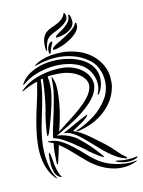

<svg xmlns="http://www.w3.org/2000/svg" viewBox="-144 -1035 866 1161"><g transform="rotate(-15 289.5 -455.0)"><path d="M261 -193Q293 -164 321 -131.5Q349 -99 375 -64Q376 -62 380.5 -56.5Q385 -51 383 -49Q382 -48 375.5 -50.5Q369 -53 367 -55Q359 -60 348.5 -68Q338 -76 326.5 -85Q315 -94 304 -103.5Q293 -113 286 -121Q281 -125 262 -141.5Q243 -158 219 -177Q195 -196 170 -212Q145 -228 129 -232Q126 -233 120.5 -235Q115 -237 116 -242Q124 -280 136 -316Q148 -352 159 -390Q173 -437 185.5 -486Q198 -535 200 -592Q200 -597 201 -597Q204 -597 206 -590Q218 -563 216 -520Q214 -477 205.5 -430.5Q197 -384 184.5 -341.5Q172 -299 163 -274L160 -266Q197 -291 237 -316Q277 -341 311.5 -366.5Q346 -392 371.5 -419.5Q397 -447 406 -477Q412 -497 404.5 -517Q397 -537 378.5 -554.5Q360 -572 332 -585Q304 -598 270 -603Q225 -609 179 -606Q183 -576 180.5 -545.5Q178 -515 173 -493Q160 -439 140 -381.5Q120 -324 99 -274Q97 -271 93 -264Q89 -257 86 -258Q84 -259 85 -267Q86 -275 86 -278Q87 -290 90.5 -307.5Q94 -325 97.5 -344Q101 -363 105.5 -380.5Q110 -398 114 -411Q116 -417 120.5 -436.5Q125 -456 130 -483Q135 -510 140 -541Q145 -572 148 -601L134 -599Q131 -561 122 -522Q113 -483 101.5 -443.5Q90 -404 77.5 -363.5Q65 -323 56 -284Q48 -249 43.5 -211Q39 -173 40.5 -136Q42 -99 49.5 -64.5Q57 -30 74 -2Q76 3 74 3Q72 3 69 0Q44 -29 31 -65Q18 -101 14.5 -140.5Q11 -180 15.5 -222Q20 -264 29 -304Q46 -379 70 -452Q94 -525 110 -593Q85 -587 61 -578.5Q37 -570 16 -560Q11 -558 10 -559Q9 -560 11 -562.5Q13 -565 15 -566Q65 -607 137 -624Q209 -641 284 -633Q323 -628 355.5 -611Q388 -594 409 -569.5Q430 -545 436.5 -515Q443 -485 430 -455Q415 -420 382.5 -390Q350 -360 309.5 -334Q269 -308 224 -286Q179 -264 140 -245Q156 -245 173 -240Q190 -235 206.5 -227.5Q223 -220 237.5 -211Q252 -202 261 -193ZM538 -443Q523 -391 492.5 -354.5Q462 -318 425 -294Q388 -270 350 -257.5Q312 -245 284 -241Q276 -239 269.5 -239.5Q263 -240 264 -242Q262 -244 268.5 -246Q275 -248 282 -251Q336 -271 386 -303Q436 -335 474 -388Q492 -413 501 -446Q510 -479 507.5 -513Q505 -547 490.5 -579Q476 -611 448 -634Q415 -662 376 -678Q337 -694 296 -700Q255 -706 213 -702.5Q171 -699 132 -689Q125 -687 124 -686.5Q123 -686 122 -688Q122 -689 130 -695Q146 -705 172.5 -713.5Q199 -722 232.5 -725Q266 -728 305 -724.5Q344 -721 385 -706Q427 -692 464 -662.5Q501 -633 523 -590Q544 -548 544.5 -508.5Q545 -469 538 -443ZM30 -606Q50 -635 83 -653.5Q116 -672 155 -681Q194 -690 236.5 -689Q279 -688 319 -679Q359 -670 393.5 -652Q428 -634 451 -608Q467 -589 475.5 -567.5Q484 -546 484.5 -523.5Q485 -501 479.5 -480Q474 -459 464 -441Q462 -437 454 -427.5Q446 -418 444 -420Q442 -421 447 -431Q452 -441 454 -446Q462 -472 460.5 -497.5Q459 -523 450.5 -545Q442 -567 428 -584.5Q414 -602 398 -613Q360 -638 312 -648.5Q264 -659 214.5 -656.5Q165 -654 118 -639.5Q71 -625 37 -601Q28 -593 25 -596Q23 -597 25.5 -600.5Q28 -604 30 -606ZM563 24Q569 23 569 25Q569 27 564 29Q528 42 494 43Q460 44 429 36.5Q398 29 371 15.5Q344 2 322 -14Q296 -33 272.5 -56.5Q249 -80 227 -103.5Q205 -127 183 -149Q161 -171 138 -188Q121 -132 107 -89Q105 -84 103 -80Q101 -76 99 -77Q97 -78 97 -82.5Q97 -87 97 -92Q99 -120 101 -149Q103 -178 110 -207Q103 -211 96.5 -214Q90 -217 82 -221Q79 -224 79 -225Q79 -226 81.5 -226Q84 -226 86 -226Q126 -223 159 -201.5Q192 -180 223 -151Q254 -122 284 -89.5Q314 -57 348 -32Q367 -18 391.5 -6.5Q416 5 444 13Q472 21 502.5 24.5Q533 28 563 24ZM408 -122Q436 -97 461.5 -66Q487 -35 511 -16Q518 -9 517 -6Q515 -4 512 -5Q509 -6 505 -7Q478 -16 454.5 -32Q431 -48 409 -68Q387 -88 366.5 -110Q346 -132 325 -153Q311 -167 294.5 -184Q278 -201 260 -215.5Q242 -230 222.5 -239.5Q203 -249 182 -249L221 -266Q236 -273 258 -283Q280 -293 300 -302Q320 -311 335 -316.5Q350 -322 351 -321Q352 -319 347.5 -314Q343 -309 335.5 -303Q328 -297 321 -292Q314 -287 311 -286Q292 -275 275.5 -265.5Q259 -256 242 -248Q265 -239 289 -222.5Q313 -206 335 -187Q357 -168 376 -150.5Q395 -133 408 -122ZM84 -60Q87 -43 92 -27Q97 -11 104 0Q105 0 105.5 1.5Q106 3 104 3Q102 3 99.5 1.5Q97 0 95 0Q82 -8 74.5 -19.5Q67 -31 62 -60Q60 -71 60 -88Q60 -105 61 -120.5Q62 -136 64 -147Q66 -158 70 -158Q71 -158 72.5 -153Q74 -148 75 -141.5Q76 -135 76.5 -129Q77 -123 77 -121Q79 -104 80 -89Q81 -74 84 -60ZM522 3Q538 4 546.5 3.5Q555 3 569 1Q570 1 574 0.5Q578 0 579 1Q580 3 576.5 6Q573 9 571 10Q555 15 541.5 17Q528 19 502 16Q493 15 482 12Q471 9 462 5.5Q453 2 448 -1.5Q443 -5 446 -7Q448 -8 458.5 -5.5Q469 -3 473 -2Q487 1 499 2Q511 3 522 3ZM256 -804Q262 -806 261 -802Q260 -798 258 -793Q253 -784 250 -778.5Q247 -773 245 -768.5Q243 -764 241 -758.5Q239 -753 236 -743Q234 -738 232.5 -737Q231 -736 230 -735Q227 -733 225.5 -738Q224 -743 224 -751Q224 -757 225.5 -765Q227 -773 231 -781Q235 -789 241 -795.5Q247 -802 256 -804ZM219 -765Q216 -756 215 -756Q213 -756 211.5 -762Q210 -768 210 -773Q210 -811 218.5 -832.5Q227 -854 241.5 -866Q256 -878 274 -884Q292 -890 310 -897Q328 -904 344.5 -915.5Q361 -927 372 -951Q374 -956 377 -950Q380 -944 382 -935Q385 -917 372.5 -903Q360 -889 342 -878.5Q324 -868 304 -860.5Q284 -853 271 -847Q244 -834 233.5 -812.5Q223 -791 219 -765ZM253 -756Q253 -766 276 -778Q299 -790 328.5 -804.5Q358 -819 386 -837Q414 -855 424 -877H426Q430 -877 430.5 -871Q431 -865 431 -863Q431 -841 411.5 -821Q392 -801 364 -785.5Q336 -770 306.5 -761Q277 -752 257 -752Q253 -752 253 -756ZM290 -824Q292 -831 308.5 -840Q325 -849 344.5 -861Q364 -873 379.5 -890.5Q395 -908 395 -932Q395 -935 395.5 -935Q396 -935 401 -933Q407 -928 408.5 -914.5Q410 -901 410 -893Q410 -875 399 -861Q388 -847 371 -838Q354 -829 334 -824Q314 -819 297 -819Q295 -819 292 -819.5Q289 -820 290 -824Z"/></g></svg>

Font: Akronim
Style: Regular
Weight: 400
Designer: Grzegorz Klimczewski
Foundry: Fonty.PL
Version: Version 1.002